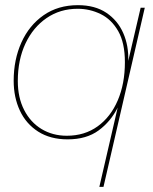

<svg xmlns="http://www.w3.org/2000/svg" viewBox="-20 -530 593 744"><path d="M365 194 436 -113Q409 -59 362 -24.5Q315 10 242 10Q175 10 128 -20Q81 -50 57 -101.5Q33 -153 33 -217Q33 -299 63 -365.5Q93 -432 149 -471Q205 -510 282 -510Q348 -510 392 -480.5Q436 -451 457.5 -402Q479 -353 477 -294L525 -500H541L381 194ZM239 -4Q308 -4 358.5 -40.5Q409 -77 436.5 -141.5Q464 -206 464 -289Q464 -364 438 -409.5Q412 -455 370 -475.5Q328 -496 281 -496Q213 -496 160.5 -460Q108 -424 78.5 -361Q49 -298 49 -216Q49 -152 73.5 -104Q98 -56 141 -30Q184 -4 239 -4Z"/></svg>

Font: Prodigy Sans Thin
Style: Italic
Weight: 100
Italic angle: -13°
Designer: Wei Huang
Foundry: Wei Huang
Version: Version 1.003; ttfautohint (v1.8.3)